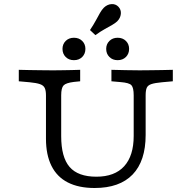

<svg xmlns="http://www.w3.org/2000/svg" viewBox="-20 -915 926 946"><path d="M206.5 -369.4V-445.2Q206.5 -468.5 200.4 -481.5Q194.4 -494.4 177 -500.4Q159.7 -506.5 125.8 -509.7L72.6 -514.5V-571Q96.8 -570.2 125.4 -569.8Q154 -569.4 182.7 -569Q211.3 -568.5 235.5 -568.5H243.5H247.6Q266.9 -568.5 289.1 -569Q311.3 -569.4 333.9 -569.8Q356.5 -570.2 375 -571V-514.5L343.5 -511.3Q304.8 -506.5 293.1 -494Q281.5 -481.5 281.5 -445.2V-369.4ZM446 11.3Q367.7 11.3 314.1 -16.1Q260.5 -43.5 233.5 -98Q206.5 -152.4 206.5 -231.5V-369.4H281.5V-244.4Q281.5 -140.3 323 -92.3Q364.5 -44.4 454.8 -44.4Q545.2 -44.4 591.9 -96Q638.7 -147.6 638.7 -245.2V-369.4H697.6V-250Q697.6 -121.8 633.5 -55.2Q569.4 11.3 446 11.3ZM638.7 -369.4V-445.2Q638.7 -482.3 627.8 -494.8Q616.9 -507.3 574.2 -510.5L529 -514.5V-571Q559.7 -570.2 598.4 -569.4Q637.1 -568.5 667.7 -568.5Q691.9 -568.5 721 -569Q750 -569.4 779 -569.8Q808.1 -570.2 831.5 -571V-514.5L778.2 -509.7Q743.5 -506.5 726.2 -500.8Q708.9 -495.2 703.2 -482.7Q697.6 -470.2 697.6 -445.2V-369.4ZM344.4 -618.5Q319.4 -618.5 303.6 -634.3Q287.9 -650 287.9 -674.2Q287.9 -697.6 303.6 -713.3Q319.4 -729 344.4 -729Q369.4 -729 385.1 -713.3Q400.8 -697.6 400.8 -674.2Q400.8 -650 385.1 -634.3Q369.4 -618.5 344.4 -618.5ZM559.7 -618.5Q534.7 -618.5 519 -634.3Q503.2 -650 503.2 -674.2Q503.2 -697.6 519 -713.3Q534.7 -729 559.7 -729Q584.7 -729 600.4 -713.3Q616.1 -697.6 616.1 -674.2Q616.1 -650 600.4 -634.3Q584.7 -618.5 559.7 -618.5ZM450 -741.9 423.4 -766.9Q441.1 -793.5 452.4 -814.5Q463.7 -835.5 472.6 -851.2Q481.5 -866.9 491.9 -877.4Q508.9 -893.5 529.4 -894.8Q550 -896 563.7 -881.5Q577.4 -866.9 575.4 -846.4Q573.4 -825.8 557.3 -809.7Q547.6 -800.8 532.3 -791.9Q516.9 -783.1 496.4 -771.8Q475.8 -760.5 450 -741.9Z"/></svg>

Font: Playfair 5pt SemiExpanded Light
Style: Regular
Weight: 300
Width: 6
Designer: Claus Eggers Sørensen
Foundry: Claus Eggers Sørensen
Version: Version 2.203